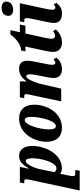

<svg xmlns="http://www.w3.org/2000/svg" viewBox="671 -1512 1053 2490"><g transform="rotate(-90 1198.0 -266.5)"><path d="M110 -399 -27 240H230L239 183H198C169 183 160 178 160 154C160 138 162 123 166 104L180 35C184 19 187 -2 188 -13C212 4 244 11 269 9C455 1 551 -215 551 -377C551 -486 498 -546 424 -546C345 -546 307 -498 263 -425H256L279 -536H77L66 -479H87C111 -479 118 -473 118 -454C118 -435 114 -419 110 -399ZM261 -61C241 -61 220 -75 211 -86L246 -261C261 -339 310 -460 356 -460C383 -460 391 -416 391 -370C391 -260 338 -61 261 -61Z M785 10C992 10 1086 -201 1086 -348C1086 -488 1007 -546 909 -546C705 -546 605 -342 605 -189C605 -56 678 10 785 10ZM808 -69C781 -69 765 -96 765 -158C765 -271 821 -473 886 -473C912 -473 928 -447 928 -386C928 -287 882 -69 808 -69Z M1546 10C1621 10 1670 -27 1697 -63L1674 -99C1656 -84 1643 -76 1629 -76C1613 -76 1603 -90 1603 -116C1603 -143 1610 -174 1618 -213L1637 -310C1644 -348 1656 -401 1656 -437C1656 -495 1632 -546 1555 -546C1484 -546 1438 -517 1389 -449H1387L1388 -536H1181L1170 -479H1192C1216 -479 1223 -472 1223 -456C1223 -436 1217 -414 1213 -397L1129 0H1294L1342 -209C1359 -299 1410 -453 1455 -453C1476 -453 1480 -427 1480 -404C1480 -370 1469 -314 1463 -287L1447 -207C1438 -162 1433 -133 1432 -103C1429 -33 1470 10 1546 10Z M1888 10C1971 10 2021 -26 2062 -68L2040 -106C2021 -91 2000 -79 1978 -79C1957 -79 1941 -95 1941 -124C1941 -144 1944 -166 1951 -199L2009 -464H2110L2125 -536H2026L2052 -659H1997C1924 -556 1836 -519 1789 -519L1777 -464H1840L1781 -191C1775 -164 1770 -127 1770 -103C1770 -28 1825 10 1888 10Z M2316 -623C2370 -623 2423 -652 2423 -711C2423 -756 2384 -773 2342 -773C2290 -773 2238 -750 2238 -685C2238 -642 2273 -623 2316 -623ZM2266 10C2343 10 2377 -26 2407 -62L2385 -98C2369 -83 2361 -76 2345 -76C2328 -76 2317 -91 2317 -116C2317 -142 2322 -168 2331 -210L2402 -536H2166L2155 -479H2173C2201 -479 2209 -472 2209 -450C2209 -435 2206 -405 2198 -371L2172 -250C2153 -167 2146 -120 2146 -91C2146 -26 2189 10 2266 10Z"/></g></svg>

Font: Noto Serif ExtraCondensed Black
Style: Italic
Weight: 900
Width: 2
Italic angle: -12°
Designer: Monotype Design Team
Foundry: Monotype Imaging Inc.
Version: Version 2.014